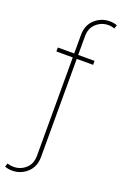

<svg xmlns="http://www.w3.org/2000/svg" viewBox="-190 -810 676 1065"><g transform="rotate(20 148.0 -278.0)"><path d="M256.8 -524.4V-501H160.2V79.1Q159.7 136.7 122.3 170.4Q85 204.1 35.2 204.1Q22 204.1 11.7 202.1Q1.5 200.2 -8.8 196.3L-2 175.8Q6.8 178.7 15.6 180.2Q24.4 181.6 35.2 181.6Q75.7 181.6 106.2 154.5Q136.7 127.4 136.7 79.1V-501H40V-524.4H136.7V-634.8Q137.2 -692.4 174.6 -726.1Q211.9 -759.8 261.7 -759.8Q274.9 -759.8 285.2 -757.8Q295.4 -755.9 305.7 -752L297.9 -730.5Q290 -733.9 281.5 -735.6Q272.9 -737.3 261.7 -737.3Q221.7 -737.3 190.9 -710Q160.2 -682.6 160.2 -634.8V-524.4Z"/></g></svg>

Font: Inter Thin
Style: Regular
Weight: 250
Designer: Rasmus Andersson
Foundry: rsms
Version: Version 4.001;git-66647c0bb